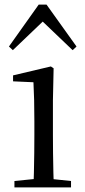

<svg xmlns="http://www.w3.org/2000/svg" viewBox="-20 -818 372 838"><path d="M43 0V-28L153 -39H184L290 -28V0ZM126 0Q127 -24 128 -65Q129 -106 129.5 -150.5Q130 -195 130 -229V-289Q130 -340 129 -381Q128 -422 126 -459L37 -463V-489L202 -528L214 -520L211 -380V-229Q211 -195 211.5 -150.5Q212 -106 213 -65Q214 -24 215 0ZM297 -599 139 -750H194L36 -599L19 -615L149 -798H183L314 -615Z"/></svg>

Font: Noto Serif KR
Style: Regular
Weight: 400
Designer: Ryoko NISHIZUKA  (kana & ideographs); Frank Grießhammer (Latin, Greek & Cyrillic); Wenlong ZHANG  (bopomofo); Sandoll Co
Foundry: Adobe
Version: Version 2.003-H1;hotconv 1.1.1;makeotfexe 2.6.0